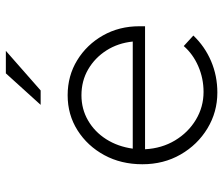

<svg xmlns="http://www.w3.org/2000/svg" viewBox="-72 -662 745 640"><g transform="rotate(-90 300.0 -342.5)"><path d="M311 10Q246 10 191.5 -23Q137 -56 104.5 -112.5Q72 -169 72 -240Q72 -311 102.5 -367Q133 -423 185 -456Q237 -489 302 -489Q367 -489 419 -457Q471 -425 501.5 -371Q532 -317 532 -250V-231H122Q125 -175 151.5 -131Q178 -87 220.5 -61.5Q263 -36 313 -36Q358 -36 398.5 -53.5Q439 -71 466 -102L501 -70Q465 -32 416 -11Q367 10 311 10ZM124 -272H481Q476 -321 451.5 -359.5Q427 -398 388.5 -420.5Q350 -443 302 -443Q256 -443 218 -421Q180 -399 155.5 -360.5Q131 -322 124 -272ZM270 -579 375 -695H450L318 -579Z"/></g></svg>

Font: Red Hat Mono VF Light
Style: Regular
Weight: 300
Monospace: yes
Designer: Pentagram, MCKL
Foundry: Pentagram, MCKL
Version: Version 1.023